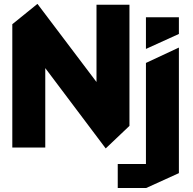

<svg xmlns="http://www.w3.org/2000/svg" viewBox="-20 -743 974 967"><path d="M42 0V-621L168 -723H169L466 -330V-719H632V-109L513 4H512L208 -400V0ZM573 204V83H715V-426L880 -503H881V129L716 204ZM715 -497V-656H881V-572L716 -497Z"/></svg>

Font: Foldit Thin
Style: Bold
Weight: 700
Version: Version 1.003